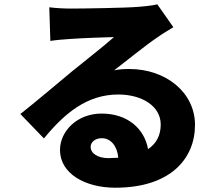

<svg xmlns="http://www.w3.org/2000/svg" viewBox="-20 -810 1040 896"><path d="M532 -74 487 -72C436 -72 403 -94 403 -125C403 -145 422 -165 455 -165C497 -165 527 -129 532 -74ZM210 -776 215 -619C239 -623 275 -626 305 -628C359 -632 462 -636 512 -637C464 -594 371 -522 315 -476C256 -427 139 -328 75 -278L185 -164C281 -281 386 -369 532 -369C642 -369 730 -315 730 -229C730 -180 711 -141 671 -114C654 -209 576 -280 454 -280C340 -280 260 -198 260 -110C260 0 377 66 518 66C777 66 890 -71 890 -227C890 -378 755 -488 583 -488C559 -488 539 -487 513 -482C568 -524 656 -596 712 -634C737 -652 763 -667 789 -683L714 -790C701 -786 673 -782 625 -778C566 -773 366 -770 312 -770C279 -770 241 -772 210 -776Z"/></svg>

Font: Noto Sans HK Black
Style: Regular
Weight: 900
Designer: Ryoko NISHIZUKA 西塚涼子 (kana, bopomofo & ideographs); Paul D. Hunt (Latin, Greek & Cyrillic); Sandoll Communications 산돌커뮤니
Foundry: Adobe
Version: Version 2.004;hotconv 1.0.118;makeotfexe 2.5.65603